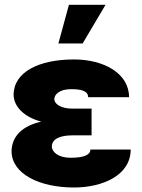

<svg xmlns="http://www.w3.org/2000/svg" viewBox="-20 -791 608 820"><path d="M229.5 -605.5H333L430.7 -770.5H274.4ZM29.3 -144.5C30.3 -48.8 147.5 9.8 295.9 9.8C416 9.8 538.1 -41 538.1 -152.3H366.2C366.2 -130.9 340.8 -117.2 282.2 -117.2C227.5 -117.2 202.1 -142.6 201.2 -165C202.1 -204.1 250 -212.9 289.1 -212.9H371.1V-327.1H289.1C244.1 -327.1 212.9 -343.8 211.9 -368.2C212.9 -387.7 233.4 -410.2 284.2 -410.2C325.2 -410.2 356.4 -403.3 356.4 -376H531.2C531.2 -477.5 423.8 -537.1 295.9 -537.1C147.5 -537.1 39.1 -484.4 38.1 -386.7C38.6 -335 84 -290.5 156.2 -271.5C75.7 -253.4 30.3 -209.5 29.3 -144.5Z"/></svg>

Font: Pretendard Black
Style: Regular
Weight: 900
Designer: Base glyphs from Inter by Rasmus Andersson; Hangeul glyphs from Noto Sans CJK(Source Han Sans) by Jang Soo-young and Kan
Foundry: Kil Hyung-jin
Version: Version 1.309;Glyphs 3.2 (3225)